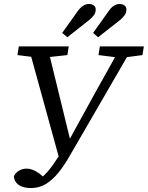

<svg xmlns="http://www.w3.org/2000/svg" viewBox="-20 -904 746 969"><path d="M50 -13Q56 -30 74 -41.5Q92 -53 114 -53Q139 -53 166 -36.5Q193 -20 213 5L197 13L191 -9Q206 -21 221 -38.5Q236 -56 251.5 -78Q267 -100 284 -127Q301 -154 319 -188H324L457 -430L591 -670H652L334 -121Q304 -68 273.5 -31Q243 6 210 25.5Q177 45 137 45Q112 45 93 38.5Q74 32 63 19Q52 6 50 -13ZM68 -626 75 -670H327L320 -626L200 -613H173ZM477 -626 484 -670H706L699 -626L601 -613H581ZM283 -89 123 -670H219L337 -187ZM294 -738 371 -846Q386 -867 400.5 -875.5Q415 -884 427 -884Q443 -884 453 -877Q463 -870 463 -856Q463 -841 455.5 -829.5Q448 -818 430 -803L320 -716ZM450 -738 527 -846Q541 -867 555.5 -875.5Q570 -884 583 -884Q597 -884 607.5 -877Q618 -870 618 -856Q618 -841 610.5 -829.5Q603 -818 586 -803L475 -716Z"/></svg>

Font: Source Serif 4 18pt
Style: Italic
Weight: 400
Italic angle: -12°
Designer: Frank Grießhammer
Foundry: Adobe Systems Incorporated
Version: Version 4.004;hotconv 1.0.116;makeotfexe 2.5.65601